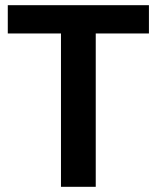

<svg xmlns="http://www.w3.org/2000/svg" viewBox="-20 -720 604 740"><path d="M215 0V-591H10V-700H554V-591H349V0Z"/></svg>

Font: DM Sans 9pt 36pt
Style: Bold
Weight: 700
Version: Version 4.004;gftools[0.9.30]